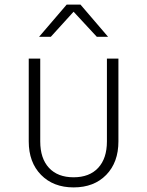

<svg xmlns="http://www.w3.org/2000/svg" viewBox="-20 -805 640 835"><path d="M300 10Q212 10 158.5 -44.5Q105 -99 105 -190V-550H155V-190Q155 -116 193 -75Q231 -34 300 -34Q369 -34 407 -75Q445 -116 445 -190V-550H495V-190Q495 -99 442 -44.5Q389 10 300 10ZM150 -645 270 -785H330L450 -645H401L300 -754L201 -645Z"/></svg>

Font: Tiny Thin
Style: Regular
Weight: 100
Monospace: yes
Designer: Philipp Nurullin, Konstantin Bulenkov
Foundry: JetBrains
Version: Version 2.251; ttfautohint (v1.8.4.7-5d5b)